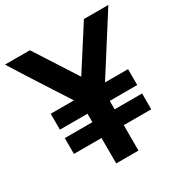

<svg xmlns="http://www.w3.org/2000/svg" viewBox="-198 -908 1003 1047"><g transform="rotate(-30 303.5 -385.0)"><path d="M546.9 -259.8V-160.2H374V0H233.9V-160.2H60.1V-259.8H233.9V-313H60.1V-413.1H206.1Q183.1 -449.2 134.5 -524.2Q85.9 -599.1 46.9 -660.6Q7.8 -722.2 -22 -770H134.8L305.2 -504.9L475.1 -770H628.9L401.9 -413.1H546.9V-313H374V-259.8Z"/></g></svg>

Font: Junction Bold
Style: Bold
Weight: 700
Designer: Caroline Hadilaksono
Foundry: Caroline Hadilaksono
Version: Version 001.001